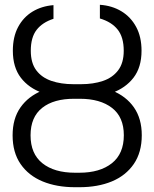

<svg xmlns="http://www.w3.org/2000/svg" viewBox="-20 -780 651 810"><path d="M294.4 -421.4H316.9Q394.5 -421.4 453.4 -397.7Q512.2 -374 545.2 -326.7Q578.1 -279.3 578.1 -209.5Q578.1 -137.2 544.4 -88.1Q510.7 -39.1 451.7 -14.6Q392.6 9.8 314.9 9.8H296.4Q219.2 9.8 159.9 -14.6Q100.6 -39.1 66.9 -87.9Q33.2 -136.7 33.2 -209Q33.2 -279.8 66.4 -326.9Q99.6 -374 158.4 -397.9Q217.3 -421.9 294.4 -421.4ZM316.9 -363.3H294.4Q207 -363.8 158 -325Q108.9 -286.1 108.9 -209Q108.9 -131.3 158.9 -91.3Q209 -51.3 296.4 -51.3H314.9Q401.4 -51.3 451.9 -91.3Q502.4 -131.3 502.4 -209.5Q502.4 -286.1 452.6 -324.7Q402.8 -363.3 316.9 -363.3ZM321.8 -424.8Q373.5 -424.8 414.1 -438.5Q454.6 -452.1 478.3 -483.2Q502 -514.2 502 -565.9Q502 -623 476.3 -655.3Q450.7 -687.5 401.4 -702.1V-759.8Q452.6 -756.3 492.2 -732.4Q531.7 -708.5 554.4 -666.5Q577.1 -624.5 577.1 -565.9Q577.1 -496.1 543.2 -452.1Q509.3 -408.2 451.4 -387.7Q393.6 -367.2 321.3 -367.2H289.6Q217.8 -367.7 159.7 -387.9Q101.6 -408.2 67.9 -452.1Q34.2 -496.1 34.2 -565.9Q34.2 -624.5 56.4 -666Q78.6 -707.5 117.2 -731Q155.8 -754.4 205.6 -758.3V-700.7Q158.7 -685.5 134.3 -653.8Q109.9 -622.1 109.9 -565.9Q109.9 -514.2 133.1 -483.4Q156.2 -452.6 197 -438.7Q237.8 -424.8 289.6 -424.8Z"/></svg>

Font: Inter 17pt Light
Style: Regular
Weight: 300
Version: Version 4.001;git-66647c0bb